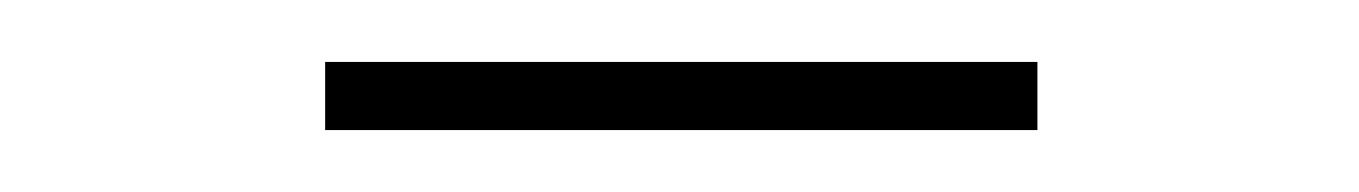

<svg xmlns="http://www.w3.org/2000/svg" viewBox="-20 -531 439 62"><path d="M315 -489V-511H85V-489Z"/></svg>

Font: Josefin Slab Thin Light
Style: Regular
Weight: 300
Version: Version 2.000